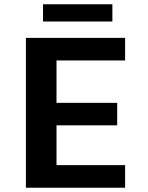

<svg xmlns="http://www.w3.org/2000/svg" viewBox="-20 -877 690 897"><path d="M101 0V-700H564.5V-594.5H244V-396.5H527.5V-291.5H244V-105.5H564.5V0ZM181 -776.5V-857H505V-776.5Z"/></svg>

Font: Trispace Thin SemiBold
Style: Regular
Weight: 600
Version: Version 1.210